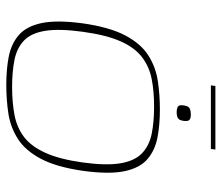

<svg xmlns="http://www.w3.org/2000/svg" viewBox="-66 -614 688 595"><g transform="rotate(90 277.5 -317.0)"><path d="M243 7Q196 7 156.5 -0.5Q117 -8 89.5 -31.5Q62 -55 52 -102.5Q42 -150 53 -231Q65 -314 90.5 -362Q116 -410 152 -433Q188 -456 231 -462.5Q274 -469 320 -469Q367 -469 406.5 -461.5Q446 -454 473.5 -430.5Q501 -407 511 -359.5Q521 -312 510 -231Q498 -148 472.5 -100Q447 -52 411 -29Q375 -6 332.5 0.5Q290 7 243 7ZM250 -11Q298 -11 337 -18.5Q376 -26 405 -48Q434 -70 454 -114Q474 -158 484 -230Q494 -303 486.5 -347Q479 -391 455.5 -413.5Q432 -436 395.5 -443.5Q359 -451 311 -451Q263 -451 225 -443.5Q187 -436 157.5 -413.5Q128 -391 108.5 -347Q89 -303 79 -230Q69 -158 76 -114Q83 -70 106 -48Q129 -26 165.5 -18.5Q202 -11 250 -11ZM329 -521Q318 -521 311.5 -524.5Q305 -528 307 -542Q309 -558 317 -561.5Q325 -565 335 -565Q346 -565 351.5 -561Q357 -557 355 -542Q353 -528 346 -524.5Q339 -521 329 -521ZM245 -627 247 -641H444L442 -627Z"/></g></svg>

Font: Genos Thin Thin
Style: Italic
Weight: 250
Italic angle: -8°
Version: Version 1.010